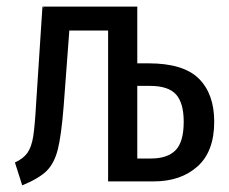

<svg xmlns="http://www.w3.org/2000/svg" viewBox="-20 -547 691 579"><path d="M626 -180Q626 -90 575.5 -45Q525 0 444 0H306V-455H188L189 -454L172 -227Q165 -139 154.5 -97Q144 -55 121 -32Q98 -9 47 12L25 -57Q51 -69 63 -86.5Q75 -104 80 -134.5Q85 -165 89 -236L108 -527L117 -519L109 -527H394V-356H428Q533 -356 579.5 -310Q626 -264 626 -180ZM534 -180Q534 -236 511 -262Q488 -288 432 -288H394V-69H435Q485 -69 509.5 -94Q534 -119 534 -180Z"/></svg>

Font: Fira Sans Extra Condensed
Style: Regular
Weight: 400
Width: 1
Designer: Carrois Corporate & Edenspiekermann AG
Foundry: Carrois Corporate GbR & Edenspiekermann AG
Version: Version 4.203